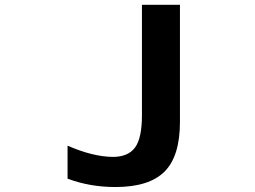

<svg xmlns="http://www.w3.org/2000/svg" viewBox="-20 -752 1040 784"><path d="M255.9 -22.5V-157.2Q358.4 -112.3 440.4 -111.3Q502.9 -111.3 531.2 -149.4Q559.6 -187.5 559.6 -281.2V-732.4H714.8V-253.9Q714.8 -114.3 651.9 -51.3Q588.9 11.7 451.2 11.7Q346.7 11.7 255.9 -22.5Z"/></svg>

Font: GenEi Gothic M Regular
Style: Bold
Weight: 700
Designer: o_tamon (Modified); [Source Han Sans]
Ryoko NISHIZUKA  (kana & ideographs); Paul D. Hunt (Latin, Greek & Cyrillic); Wenl
Version: Version 1.1a;Original Version 1.004